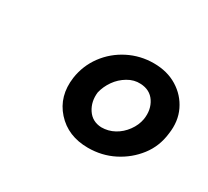

<svg xmlns="http://www.w3.org/2000/svg" viewBox="-64 -796 469 432"><g transform="rotate(30 170.0 -580.5)"><path d="M90 -581Q83 -530 114 -495.5Q145 -461 197 -461Q233 -461 263.5 -476.5Q294 -492 314.5 -518.5Q335 -545 339 -580Q344 -614 331 -641Q318 -668 292 -684Q266 -700 231 -700Q196 -700 165.5 -684.5Q135 -669 115 -642Q95 -615 90 -581ZM154 -580Q158 -597 168.5 -612Q179 -627 195 -636.5Q211 -646 228 -645Q253 -644 265.5 -625Q278 -606 274 -580Q271 -563 260 -548Q249 -533 233.5 -524.5Q218 -516 200 -516Q176 -517 163.5 -536Q151 -555 154 -580Z"/></g></svg>

Font: Jost SemiBold
Style: Italic
Weight: 600
Italic angle: -5°
Version: Version 3.710